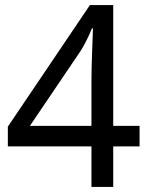

<svg xmlns="http://www.w3.org/2000/svg" viewBox="-20 -738 591 758"><path d="M341 -160V0H427V-160H531V-241H427V-718H335L11 -238V-160ZM341 -241H98L299 -538C313 -560 333 -600 343 -626H347C346 -582 341 -488 341 -415Z"/></svg>

Font: Noto Sans Devanagari UI
Style: Regular
Weight: 400
Designer: Jelle Bosma - Monotype Design Team
Foundry: Monotype Imaging Inc.
Version: Version 2.003